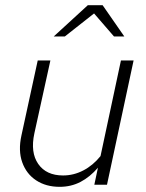

<svg xmlns="http://www.w3.org/2000/svg" viewBox="-20 -715 564 743"><path d="M211 8Q158 8 120 -17Q82 -42 66 -87Q50 -132 63 -191L126 -481H175L113 -199Q97 -125 128 -80.5Q159 -36 224 -36Q265 -36 302.5 -55.5Q340 -75 369 -111L448 -481H497L394 0H345L359 -66Q328 -30 291.5 -11Q255 8 211 8ZM188 -574 320 -695H377L461 -574H421L344 -663L231 -574Z"/></svg>

Font: Red Hat Text
Style: Italic
Weight: 300
Italic angle: -12°
Designer: Pentagram, MCKL
Foundry: Pentagram, MCKL
Version: Version 1.023